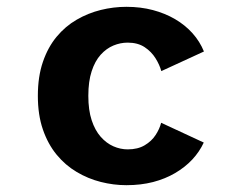

<svg xmlns="http://www.w3.org/2000/svg" viewBox="-20 -532 690 563"><path d="M350.5 11Q313 11 275.5 1.5Q238 -8 204.8 -27.8Q171.5 -47.5 146 -78.5Q120.5 -109.5 105.8 -152.2Q91 -195 91 -251Q91 -307.5 105.8 -350.5Q120.5 -393.5 146 -424.2Q171.5 -455 204.8 -474.2Q238 -493.5 275.5 -502.8Q313 -512 350.5 -512Q392.5 -512 428.2 -502.5Q464 -493 493.5 -475.8Q523 -458.5 544.5 -434.5Q566 -410.5 578 -381L453 -323.5Q448 -342 436 -361.2Q424 -380.5 404 -393.8Q384 -407 354.5 -407Q333 -407 312.5 -398.5Q292 -390 275.2 -371.5Q258.5 -353 248.8 -323.2Q239 -293.5 239 -251Q239 -209 248.8 -179.5Q258.5 -150 275.2 -131Q292 -112 312.5 -103Q333 -94 354.5 -94Q384 -94 404.2 -106Q424.5 -118 436.2 -136Q448 -154 452.5 -172L577.5 -114Q565 -87 543.8 -64.2Q522.5 -41.5 493.5 -24.5Q464.5 -7.5 428.8 1.8Q393 11 350.5 11Z"/></svg>

Font: Trispace Thin SemiBold
Style: Regular
Weight: 600
Version: Version 1.210